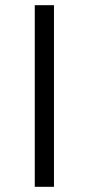

<svg xmlns="http://www.w3.org/2000/svg" viewBox="-20 -720 342 740"><path d="M114 0V-700H188V0Z"/></svg>

Font: Modern
Style: Small
Weight: 400
Designer: Julieta Ulanovsky
Foundry: Julieta Ulanovsky
Version: Version 8.000